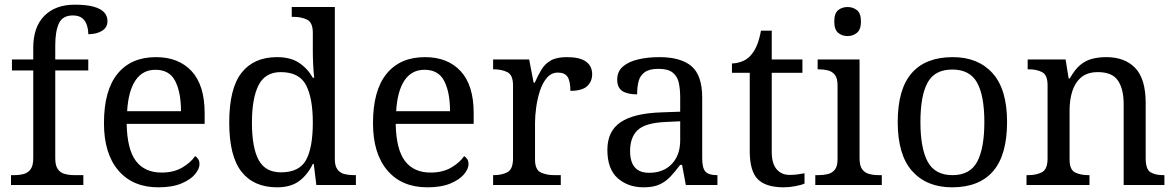

<svg xmlns="http://www.w3.org/2000/svg" viewBox="-20 -790 5021 820"><path d="M27 0V-42H40Q63 -42 81.5 -47Q100 -52 111 -67.5Q122 -83 122 -114V-489H31V-536H122V-586Q122 -675 169.5 -722.5Q217 -770 299 -770Q351 -770 381.5 -761Q412 -752 425.5 -736.5Q439 -721 439 -700Q439 -673 416 -658.5Q393 -644 357 -644Q357 -664 351 -682.5Q345 -701 331 -712.5Q317 -724 291 -724Q248 -724 232 -691Q216 -658 216 -595V-536H357V-489H216V-114Q216 -83 227 -67.5Q238 -52 257 -47Q276 -42 298 -42H336V0Z M656 10Q547 10 485.5 -62Q424 -134 424 -264Q424 -404 482 -475Q540 -546 646 -546Q743 -546 798.5 -486Q854 -426 854 -307V-261H521Q523 -152 560.5 -102.5Q598 -53 670 -53Q722 -53 758.5 -74.5Q795 -96 813 -123Q820 -120 826 -111Q832 -102 832 -89Q832 -69 813 -46Q794 -23 755 -6.5Q716 10 656 10ZM753 -315Q753 -395 728.5 -443.5Q704 -492 644 -492Q589 -492 558.5 -446.5Q528 -401 523 -315Z M1163 10Q1064 10 1011.5 -56.5Q959 -123 959 -267Q959 -412 1011.5 -479Q1064 -546 1163 -546Q1221 -546 1257.5 -521.5Q1294 -497 1316 -458H1322Q1319 -483 1317.5 -513.5Q1316 -544 1316 -568V-650Q1316 -694 1291.5 -706Q1267 -718 1234 -718H1226V-760H1410V-110Q1410 -81 1421.5 -66Q1433 -51 1451.5 -46.5Q1470 -42 1492 -42H1500V0H1331L1320 -90H1316Q1294 -44 1258 -17Q1222 10 1163 10ZM1180 -54Q1258 -54 1287 -106.5Q1316 -159 1316 -267Q1316 -371 1287 -426.5Q1258 -482 1179 -482Q1113 -482 1084.5 -426.5Q1056 -371 1056 -266Q1056 -160 1084.5 -107Q1113 -54 1180 -54Z M1805 10Q1696 10 1634.5 -62Q1573 -134 1573 -264Q1573 -404 1631 -475Q1689 -546 1795 -546Q1892 -546 1947.5 -486Q2003 -426 2003 -307V-261H1670Q1672 -152 1709.5 -102.5Q1747 -53 1819 -53Q1871 -53 1907.5 -74.5Q1944 -96 1962 -123Q1969 -120 1975 -111Q1981 -102 1981 -89Q1981 -69 1962 -46Q1943 -23 1904 -6.5Q1865 10 1805 10ZM1902 -315Q1902 -395 1877.5 -443.5Q1853 -492 1793 -492Q1738 -492 1707.5 -446.5Q1677 -401 1672 -315Z M2086 0V-42H2089Q2123 -42 2147 -54.5Q2171 -67 2171 -114V-426Q2171 -470 2146.5 -482Q2122 -494 2089 -494H2086V-536H2240L2259 -437H2264Q2277 -467 2292 -492Q2307 -517 2332 -531.5Q2357 -546 2401 -546Q2456 -546 2482.5 -527Q2509 -508 2509 -473Q2509 -442 2487.5 -422Q2466 -402 2416 -402Q2416 -443 2404 -461.5Q2392 -480 2363 -480Q2335 -480 2316 -458Q2297 -436 2286 -402Q2275 -368 2270 -331.5Q2265 -295 2265 -266V-109Q2265 -65 2289.5 -53.5Q2314 -42 2347 -42H2375V0Z M2729 10Q2662 10 2618 -29Q2574 -68 2574 -150Q2574 -230 2630.5 -268Q2687 -306 2802 -310L2885 -313V-373Q2885 -409 2879 -436.5Q2873 -464 2853 -480Q2833 -496 2792 -496Q2754 -496 2734 -482Q2714 -468 2707.5 -443.5Q2701 -419 2701 -387Q2659 -387 2637.5 -401.5Q2616 -416 2616 -450Q2616 -485 2640.5 -506Q2665 -527 2706 -536.5Q2747 -546 2796 -546Q2888 -546 2933.5 -507Q2979 -468 2979 -373V-114Q2979 -72 2993 -57Q3007 -42 3041 -42H3044V0H2909L2893 -86H2885Q2864 -58 2844 -36.5Q2824 -15 2797.5 -2.5Q2771 10 2729 10ZM2752 -52Q2813 -52 2849 -89.5Q2885 -127 2885 -191V-272L2821 -269Q2736 -265 2703.5 -234.5Q2671 -204 2671 -145Q2671 -52 2752 -52Z M3327 10Q3251 10 3216.5 -24.5Q3182 -59 3182 -145V-479H3106V-519Q3124 -519 3146 -526.5Q3168 -534 3184 -551Q3201 -569 3212 -595Q3223 -621 3230 -659H3276V-536H3407V-479H3276V-142Q3276 -91 3297 -67Q3318 -43 3352 -43Q3370 -43 3385 -45Q3400 -47 3416 -50V-6Q3403 0 3377 5Q3351 10 3327 10Z M3462 0V-42H3475Q3497 -42 3515.5 -46.5Q3534 -51 3545.5 -65.5Q3557 -80 3557 -109V-426Q3557 -456 3545.5 -470.5Q3534 -485 3515.5 -489.5Q3497 -494 3475 -494H3472V-536H3651V-114Q3651 -83 3662 -67.5Q3673 -52 3692 -47Q3711 -42 3733 -42H3746V0ZM3600 -636Q3576 -636 3559.5 -650Q3543 -664 3543 -698Q3543 -733 3559.5 -746.5Q3576 -760 3600 -760Q3623 -760 3640 -746.5Q3657 -733 3657 -698Q3657 -664 3640 -650Q3623 -636 3600 -636Z M4046 10Q3938 10 3876 -59Q3814 -128 3814 -269Q3814 -409 3873.5 -477.5Q3933 -546 4049 -546Q4157 -546 4219 -477.5Q4281 -409 4281 -269Q4281 -128 4221.5 -59Q4162 10 4046 10ZM4048 -42Q4123 -42 4153.5 -99.5Q4184 -157 4184 -269Q4184 -381 4153 -437Q4122 -493 4047 -493Q3972 -493 3941.5 -437Q3911 -381 3911 -269Q3911 -157 3942 -99.5Q3973 -42 4048 -42Z M4364 0V-42H4372Q4406 -42 4430 -54.5Q4454 -67 4454 -114V-426Q4454 -470 4430.5 -482Q4407 -494 4374 -494H4369V-536H4531L4544 -455H4549Q4570 -493 4593.5 -512.5Q4617 -532 4645 -539Q4673 -546 4705 -546Q4784 -546 4828.5 -499.5Q4873 -453 4873 -350V-114Q4873 -67 4893.5 -54.5Q4914 -42 4948 -42H4953V0H4779V-345Q4779 -410 4754.5 -446Q4730 -482 4669 -482Q4624 -482 4597.5 -459.5Q4571 -437 4559.5 -400Q4548 -363 4548 -320V-109Q4548 -65 4571.5 -53.5Q4595 -42 4628 -42H4633V0Z"/></svg>

Font: Noto Serif Vithkuqi
Style: Regular
Weight: 400
Version: Version 1.005